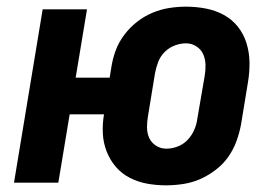

<svg xmlns="http://www.w3.org/2000/svg" viewBox="-20 -548 840 576"><path d="M478 8Q449 8 421.5 3Q394 -2 369.5 -14.5Q345 -27 327.5 -47.5Q310 -68 300 -93.5Q290 -119 288.5 -147.5Q287 -176 292 -205H189L155 0H22L108 -520H241L207 -315H309L314 -346Q318 -372 327 -396.5Q336 -421 352.5 -443Q369 -465 390.5 -482Q412 -499 437 -509.5Q462 -520 487.5 -524Q513 -528 538 -528Q568 -528 597 -522.5Q626 -517 651 -503.5Q676 -490 693.5 -468Q711 -446 719.5 -418.5Q728 -391 728.5 -361.5Q729 -332 724 -302L703 -174Q698 -148 689 -123.5Q680 -99 664.5 -77Q649 -55 626.5 -38Q604 -21 580 -10.5Q556 0 529.5 4Q503 8 478 8ZM479 -102Q496 -102 513 -108.5Q530 -115 542.5 -128Q555 -141 562.5 -158Q570 -175 572 -192L594 -320Q597 -337 596.5 -354Q596 -371 589.5 -385.5Q583 -400 569 -409Q555 -418 538 -418Q521 -418 504 -411.5Q487 -405 474 -392Q461 -379 454.5 -362Q448 -345 445 -328L424 -200Q421 -183 421 -166Q421 -149 427.5 -134.5Q434 -120 448 -111Q462 -102 479 -102Z"/></svg>

Font: Iosevka Aile Extrabold
Style: Italic
Weight: 800
Italic angle: -9°
Designer: Belleve Invis
Foundry: Belleve Invis
Version: Version 31.1.0; ttfautohint (v1.8.4)